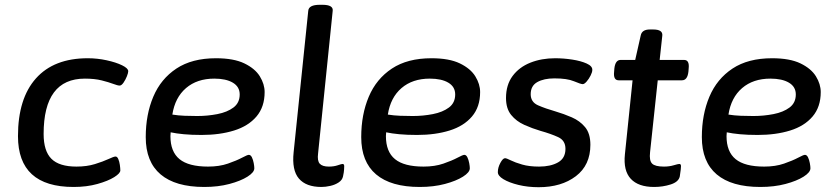

<svg xmlns="http://www.w3.org/2000/svg" viewBox="-20 -773 3493 801"><path d="M287 7Q55 7 55 -205Q55 -362 130 -446Q205 -530 346 -530Q386 -530 425 -521.5Q464 -513 489.5 -500.5Q515 -488 515 -476Q515 -469 509.5 -455Q504 -441 495.5 -428.5Q487 -416 479 -416Q471 -416 452.5 -423Q434 -430 404.5 -437.5Q375 -445 334 -445Q162 -445 162 -214Q162 -143 194.5 -110.5Q227 -78 299 -78Q342 -78 376 -88.5Q410 -99 432.5 -109.5Q455 -120 462 -120Q469 -120 473.5 -109.5Q478 -99 480 -85Q482 -71 482 -62Q482 -50 456.5 -34Q431 -18 386.5 -5.5Q342 7 287 7Z M832 7Q712 7 650 -45.5Q588 -98 588 -201Q588 -295 619.5 -369.5Q651 -444 716 -487Q781 -530 881 -530Q955 -530 999.5 -508.5Q1044 -487 1064 -454.5Q1084 -422 1084 -389Q1084 -327 1050 -287Q1016 -247 956.5 -228.5Q897 -210 821 -210Q779 -210 747 -213Q715 -216 692 -221Q691 -214 691 -205Q691 -140 729 -109Q767 -78 848 -78Q895 -78 931 -90.5Q967 -103 989.5 -115Q1012 -127 1018 -127Q1026 -127 1031 -116.5Q1036 -106 1038.5 -92.5Q1041 -79 1041 -71Q1041 -54 1012.5 -36Q984 -18 937 -5.5Q890 7 832 7ZM803 -289Q846 -289 887 -297Q928 -305 954 -324.5Q980 -344 980 -379Q980 -411 951.5 -428Q923 -445 874 -445Q802 -445 756 -405.5Q710 -366 699 -295Q724 -291 750.5 -290Q777 -289 803 -289Z M1321 7Q1257 7 1227 -28Q1197 -63 1205 -138L1266 -728Q1268 -753 1314 -753H1325Q1371 -753 1368 -728L1307 -133Q1303 -102 1314 -90Q1325 -78 1352 -78Q1373 -78 1389 -83.5Q1405 -89 1409 -89Q1416 -89 1416 -80Q1416 -78 1415.5 -66.5Q1415 -55 1411 -37Q1408 -22 1393 -12Q1378 -2 1358 2.5Q1338 7 1321 7Z M1731 7Q1611 7 1549 -45.5Q1487 -98 1487 -201Q1487 -295 1518.5 -369.5Q1550 -444 1615 -487Q1680 -530 1780 -530Q1854 -530 1898.5 -508.5Q1943 -487 1963 -454.5Q1983 -422 1983 -389Q1983 -327 1949 -287Q1915 -247 1855.5 -228.5Q1796 -210 1720 -210Q1678 -210 1646 -213Q1614 -216 1591 -221Q1590 -214 1590 -205Q1590 -140 1628 -109Q1666 -78 1747 -78Q1794 -78 1830 -90.5Q1866 -103 1888.5 -115Q1911 -127 1917 -127Q1925 -127 1930 -116.5Q1935 -106 1937.5 -92.5Q1940 -79 1940 -71Q1940 -54 1911.5 -36Q1883 -18 1836 -5.5Q1789 7 1731 7ZM1702 -289Q1745 -289 1786 -297Q1827 -305 1853 -324.5Q1879 -344 1879 -379Q1879 -411 1850.5 -428Q1822 -445 1773 -445Q1701 -445 1655 -405.5Q1609 -366 1598 -295Q1623 -291 1649.5 -290Q1676 -289 1702 -289Z M2227 8Q2182 8 2143 -1.5Q2104 -11 2080 -25.5Q2056 -40 2057 -56Q2057 -74 2067.5 -93.5Q2078 -113 2087 -113Q2093 -113 2111 -104Q2129 -95 2158.5 -86.5Q2188 -78 2229 -78Q2277 -78 2308 -95.5Q2339 -113 2339 -152Q2339 -187 2308.5 -201Q2278 -215 2235 -227Q2201 -237 2167.5 -252Q2134 -267 2112.5 -293.5Q2091 -320 2091 -364Q2091 -419 2118.5 -456Q2146 -493 2192.5 -511.5Q2239 -530 2296 -530Q2331 -530 2367 -524.5Q2403 -519 2427.5 -508Q2452 -497 2451 -481Q2451 -472 2444 -458Q2437 -444 2427.5 -433Q2418 -422 2411 -422Q2403 -422 2374.5 -434Q2346 -446 2293 -446Q2249 -446 2221.5 -430.5Q2194 -415 2194 -380Q2194 -347 2225 -333.5Q2256 -320 2298 -308Q2332 -298 2365.5 -283.5Q2399 -269 2421 -242.5Q2443 -216 2443 -169Q2443 -84 2382.5 -38Q2322 8 2227 8Z M2709 7Q2643 7 2611.5 -27Q2580 -61 2587 -129L2619 -438H2561Q2538 -438 2542 -474L2543 -487Q2547 -523 2569 -523H2630L2653 -625Q2658 -650 2691 -650H2705Q2746 -650 2743 -624L2732 -523H2834Q2857 -523 2853 -487L2852 -474Q2848 -438 2825 -438H2724L2692 -138Q2688 -103 2700.5 -90.5Q2713 -78 2750 -78Q2772 -78 2790.5 -83.5Q2809 -89 2814 -89Q2821 -89 2821 -80Q2821 -77 2820 -66Q2819 -55 2816 -37Q2811 -14 2778 -3.5Q2745 7 2709 7Z M3152 7Q3032 7 2970 -45.5Q2908 -98 2908 -201Q2908 -295 2939.5 -369.5Q2971 -444 3036 -487Q3101 -530 3201 -530Q3275 -530 3319.5 -508.5Q3364 -487 3384 -454.5Q3404 -422 3404 -389Q3404 -327 3370 -287Q3336 -247 3276.5 -228.5Q3217 -210 3141 -210Q3099 -210 3067 -213Q3035 -216 3012 -221Q3011 -214 3011 -205Q3011 -140 3049 -109Q3087 -78 3168 -78Q3215 -78 3251 -90.5Q3287 -103 3309.5 -115Q3332 -127 3338 -127Q3346 -127 3351 -116.5Q3356 -106 3358.5 -92.5Q3361 -79 3361 -71Q3361 -54 3332.5 -36Q3304 -18 3257 -5.5Q3210 7 3152 7ZM3123 -289Q3166 -289 3207 -297Q3248 -305 3274 -324.5Q3300 -344 3300 -379Q3300 -411 3271.5 -428Q3243 -445 3194 -445Q3122 -445 3076 -405.5Q3030 -366 3019 -295Q3044 -291 3070.5 -290Q3097 -289 3123 -289Z"/></svg>

Font: Asap Semi Expanded Semi Expanded Medium
Style: Italic
Weight: 500
Width: 6
Italic angle: -6°
Designer: Pablo Cosgaya
Foundry: Omnibus-Type
Version: Version 3.001; ttfautohint (v1.8.4.7-5d5b)